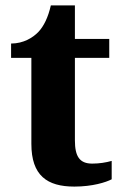

<svg xmlns="http://www.w3.org/2000/svg" viewBox="-20 -680 453 710"><path d="M255 10C322 10 372 -6 393 -17V-85C372 -79 347 -75 321 -75C274 -75 257 -102 257 -161V-466H384V-536H257V-660H168C158 -616 142 -583 122 -562C102 -541 67 -519 21 -519V-466H96V-148C96 -31 154 10 255 10Z"/></svg>

Font: Noto Serif Hentaigana Bold
Style: Regular
Weight: 700
Designer: Kazuhiro Yamada
Foundry: nipponia
Version: Version 1.000